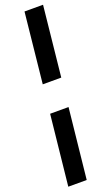

<svg xmlns="http://www.w3.org/2000/svg" viewBox="-186 -844 596 1047"><g transform="rotate(-20 111.5 -320.5)"><path d="M12.7 169.9 55.7 -237.8H162.6L119.6 169.9ZM72.8 -402.3 115.2 -809.6H222.7L180.2 -402.3Z"/></g></svg>

Font: Oswald
Style: Demi-Bold
Weight: 600
Designer: Vernon Adams
Foundry: Vernon Adams
Version: 3.0; ttfautohint (v0.94.23-7a4d-dirty) -l 8 -r 50 -G 200 -x 